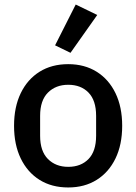

<svg xmlns="http://www.w3.org/2000/svg" viewBox="-20 -815 602 847"><path d="M281 12Q208 12 154.5 -21.5Q101 -55 71.5 -116Q42 -177 42 -260Q42 -343 71.5 -404Q101 -465 154.5 -498.5Q208 -532 281 -532Q353 -532 406.5 -498.5Q460 -465 489.5 -404Q519 -343 519 -260Q519 -177 489.5 -116Q460 -55 406.5 -21.5Q353 12 281 12ZM281 -79Q337 -79 370.5 -113.5Q404 -148 404 -216V-304Q404 -372 370.5 -406.5Q337 -441 281 -441Q226 -441 191.5 -406.5Q157 -372 157 -304V-216Q157 -148 191.5 -113.5Q226 -79 281 -79ZM409 -749 291 -582 223 -615 314 -795Z"/></svg>

Font: IBM Plex Sans Medium
Style: Regular
Weight: 500
Designer: Mike Abbink, Paul van der Laan, Pieter van Rosmalen
Foundry: Bold Monday
Version: Version 3.201